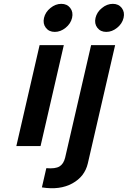

<svg xmlns="http://www.w3.org/2000/svg" viewBox="-20 -760 665 999"><path d="M218.5 -615.5Q202 -637 209 -667Q216 -697 242.5 -718.5Q269 -740 299 -740Q329 -740 345.5 -718.5Q362 -697 355 -667Q348 -637 321.5 -615.5Q295 -594 265 -594Q235 -594 218.5 -615.5ZM65 0 186 -525H312L191 0ZM221 115Q268 119 289.5 106Q311 93 319 60L454 -525H579L437 90Q421 159 356 194.5Q291 230 198 215ZM486.5 -615.5Q470 -637 477 -667Q484 -697 510.5 -718.5Q537 -740 567 -740Q597 -740 613.5 -718.5Q630 -697 623 -667Q616 -637 589.5 -615.5Q563 -594 533 -594Q503 -594 486.5 -615.5Z"/></svg>

Font: Miedinger
Style: Bold-Italic
Weight: 700
Italic angle: -13°
Version: Version 001.000